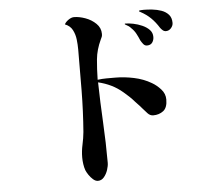

<svg xmlns="http://www.w3.org/2000/svg" viewBox="-56 -826 1112 953"><g transform="rotate(-5 500.0 -349.0)"><path d="M767 -309Q767 -268 746 -252Q725 -236 696 -236Q680 -236 668 -249Q656 -262 643 -277Q635 -287 625 -297Q615 -307 610 -313Q600 -325 585 -339Q570 -353 558 -363Q531 -386 501 -400.5Q471 -415 437 -423Q439 -323 444.5 -222.5Q450 -122 450 -21Q450 -6 443.5 14Q437 34 424.5 49Q412 64 394 64Q382 64 370 53.5Q358 43 349 29.5Q340 16 336 6Q331 -8 328.5 -25Q326 -42 326 -58Q326 -90 333 -121.5Q340 -153 343 -184Q351 -286 352 -389Q353 -492 353 -594Q353 -618 350 -644Q347 -670 335.5 -692Q324 -714 298 -724Q304 -736 318.5 -746Q333 -756 346 -756Q372 -756 402.5 -745Q433 -734 455 -712.5Q477 -691 477 -661Q477 -652 475 -647Q473 -642 469 -634Q446 -585 441.5 -537.5Q437 -490 436 -436Q459 -439 480.5 -439Q502 -439 524 -439Q569 -439 616.5 -429Q664 -419 703 -396Q726 -383 746.5 -360.5Q767 -338 767 -309ZM730 -624Q730 -608 721.5 -596Q713 -584 695 -584Q684 -584 676.5 -593.5Q669 -603 664 -612Q657 -629 648 -646Q639 -663 625 -676Q619 -683 612.5 -687.5Q606 -692 598 -696Q594 -698 594 -700Q594 -702 597 -702Q614 -702 636.5 -697.5Q659 -693 680.5 -683.5Q702 -674 716 -659.5Q730 -645 730 -624ZM831 -685Q831 -671 820.5 -659Q810 -647 795 -647Q786 -647 779 -653Q772 -659 767 -666Q749 -695 727.5 -716Q706 -737 676 -753Q675 -754 672.5 -755Q670 -756 670 -758Q670 -761 680.5 -761.5Q691 -762 694 -762Q713 -762 736.5 -759.5Q760 -757 781.5 -749.5Q803 -742 817 -726.5Q831 -711 831 -685Z"/></g></svg>

Font: Kaisei Tokumin Medium
Style: Regular
Weight: 500
Designer: Font-Kai, 金井和夫
Foundry: KAZUO KANAI
Version: Version 5.003